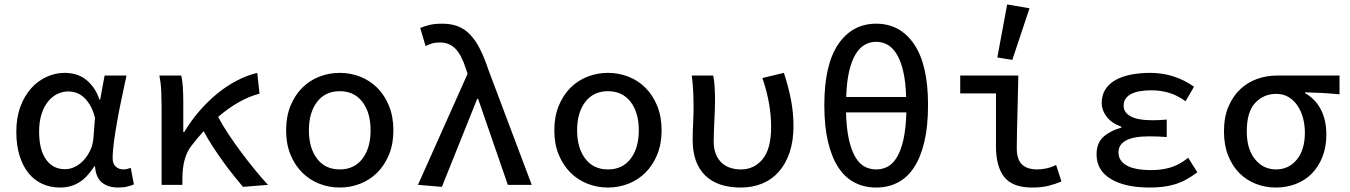

<svg xmlns="http://www.w3.org/2000/svg" viewBox="-20 -827 6040 859"><path d="M249 12Q205 12 169 -4.5Q133 -21 107.5 -52.5Q82 -84 67.5 -130.5Q53 -177 53 -237Q53 -300 71 -349Q89 -398 119 -431.5Q149 -465 188 -483Q227 -501 269 -501Q293 -501 316 -495Q339 -489 359.5 -474.5Q380 -460 397 -437Q414 -414 425 -381H428L448 -489H546Q536 -442 525 -390.5Q514 -339 505 -289Q496 -239 490 -195Q484 -151 484 -119Q484 -94 498 -81.5Q512 -69 532 -69Q540 -69 548.5 -71Q557 -73 565 -76L579 -2Q568 3 550.5 7.5Q533 12 509 12Q464 12 436.5 -10Q409 -32 405 -83H402Q371 -34 334 -11Q297 12 249 12ZM271 -70Q294 -70 316 -81Q338 -92 355.5 -111.5Q373 -131 384.5 -156Q396 -181 398 -210L405 -300Q396 -335 382 -358Q368 -381 351.5 -394.5Q335 -408 318 -413Q301 -418 286 -418Q261 -418 237.5 -407Q214 -396 195.5 -373.5Q177 -351 166 -317Q155 -283 155 -238Q155 -157 186 -113.5Q217 -70 271 -70Z M1067 9Q1047 -15 1024 -43.5Q1001 -72 978 -104Q955 -136 932.5 -170.5Q910 -205 891 -240Q877 -225 863 -208Q849 -191 835 -173Q816 -148 806 -112Q796 -76 796 -26V0H703V-350Q703 -379 701.5 -416.5Q700 -454 693 -489H791Q796 -468 798 -437Q800 -406 800 -373V-236H804Q834 -286 871.5 -329.5Q909 -373 951 -407.5Q993 -442 1039 -466Q1085 -490 1131 -501L1141 -408Q1049 -384 956 -304Q976 -266 1003 -225.5Q1030 -185 1059.5 -145.5Q1089 -106 1119.5 -68.5Q1150 -31 1179 0Z M1500 12Q1452 12 1408.5 -5Q1365 -22 1332 -55Q1299 -88 1279.5 -135.5Q1260 -183 1260 -244Q1260 -305 1279.5 -353Q1299 -401 1332 -434Q1365 -467 1408.5 -484Q1452 -501 1500 -501Q1548 -501 1591.5 -484Q1635 -467 1668 -434Q1701 -401 1720.5 -353Q1740 -305 1740 -244Q1740 -183 1720.5 -135.5Q1701 -88 1668 -55Q1635 -22 1591.5 -5Q1548 12 1500 12ZM1500 -69Q1565 -69 1601.5 -117Q1638 -165 1638 -244Q1638 -323 1601.5 -371Q1565 -419 1500 -419Q1435 -419 1398.5 -371Q1362 -323 1362 -244Q1362 -165 1398.5 -117Q1435 -69 1500 -69Z M1957 9 1850 0 2072 -497 2065 -518Q2045 -581 2017.5 -609Q1990 -637 1948 -637Q1927 -637 1912.5 -632.5Q1898 -628 1884 -621L1860 -702Q1880 -710 1902 -715.5Q1924 -721 1959 -721Q1999 -721 2029.5 -709Q2060 -697 2084 -671.5Q2108 -646 2127.5 -607.5Q2147 -569 2165 -515L2359 0H2252L2119 -385H2115Z M2700 12Q2652 12 2608.5 -5Q2565 -22 2532 -55Q2499 -88 2479.5 -135.5Q2460 -183 2460 -244Q2460 -305 2479.5 -353Q2499 -401 2532 -434Q2565 -467 2608.5 -484Q2652 -501 2700 -501Q2748 -501 2791.5 -484Q2835 -467 2868 -434Q2901 -401 2920.5 -353Q2940 -305 2940 -244Q2940 -183 2920.5 -135.5Q2901 -88 2868 -55Q2835 -22 2791.5 -5Q2748 12 2700 12ZM2700 -69Q2765 -69 2801.5 -117Q2838 -165 2838 -244Q2838 -323 2801.5 -371Q2765 -419 2700 -419Q2635 -419 2598.5 -371Q2562 -323 2562 -244Q2562 -165 2598.5 -117Q2635 -69 2700 -69Z M3294 12Q3190 12 3134.5 -42.5Q3079 -97 3079 -201Q3079 -238 3081 -275.5Q3083 -313 3083 -350Q3083 -379 3081.5 -414.5Q3080 -450 3075 -489H3171Q3176 -463 3177.5 -434.5Q3179 -406 3179 -373Q3179 -355 3178 -333Q3177 -311 3176 -287Q3175 -263 3174 -239Q3173 -215 3173 -194Q3173 -161 3183 -137Q3193 -113 3209.5 -98Q3226 -83 3248 -76Q3270 -69 3295 -69Q3354 -69 3392 -115Q3430 -161 3430 -259Q3430 -309 3421 -362Q3412 -415 3391 -478L3487 -501Q3507 -441 3518.5 -382Q3530 -323 3530 -263Q3530 -197 3513 -146Q3496 -95 3465 -59.5Q3434 -24 3390.5 -6Q3347 12 3294 12Z M3900 12Q3847 12 3804 -10Q3761 -32 3731 -77.5Q3701 -123 3684.5 -192.5Q3668 -262 3668 -357Q3668 -538 3730.5 -629.5Q3793 -721 3900 -721Q4007 -721 4069.5 -629.5Q4132 -538 4132 -357Q4132 -262 4115.5 -192.5Q4099 -123 4069 -77.5Q4039 -32 3996 -10Q3953 12 3900 12ZM3900 -640Q3873 -640 3849.5 -627Q3826 -614 3808 -584.5Q3790 -555 3779 -508Q3768 -461 3766 -393H4034Q4032 -461 4021 -508Q4010 -555 3992 -584.5Q3974 -614 3950.5 -627Q3927 -640 3900 -640ZM3900 -69Q3928 -69 3951.5 -81.5Q3975 -94 3993 -124Q4011 -154 4022 -203Q4033 -252 4035 -324H3765Q3767 -252 3778 -203Q3789 -154 3807 -124Q3825 -94 3848.5 -81.5Q3872 -69 3900 -69Z M4598 12Q4510 12 4473 -35Q4436 -82 4436 -171V-409H4276V-489H4536Q4535 -448 4534 -405Q4533 -362 4532 -320Q4531 -278 4530 -238.5Q4529 -199 4529 -165Q4529 -114 4552 -91.5Q4575 -69 4622 -69Q4639 -69 4661 -73.5Q4683 -78 4705 -89L4729 -15Q4703 -4 4672 4Q4641 12 4598 12ZM4509 -559 4442 -570 4486 -807 4586 -790Z M5123 12Q5013 12 4949.5 -26.5Q4886 -65 4886 -136Q4886 -188 4917.5 -215.5Q4949 -243 4997 -256V-260Q4953 -276 4931 -305Q4909 -334 4909 -367Q4909 -401 4925 -426.5Q4941 -452 4970 -468.5Q4999 -485 5039 -493Q5079 -501 5127 -501Q5181 -501 5230.5 -485Q5280 -469 5322 -439L5284 -374Q5249 -400 5211 -411.5Q5173 -423 5131 -423Q5071 -423 5039 -405.5Q5007 -388 5007 -354Q5007 -324 5038.5 -306.5Q5070 -289 5137 -289Q5165 -289 5200 -292V-214Q5158 -217 5122 -217Q4984 -217 4984 -145Q4984 -108 5020 -87Q5056 -66 5133 -66Q5175 -66 5214.5 -77Q5254 -88 5296 -121L5337 -56Q5310 -36 5284.5 -22.5Q5259 -9 5233 -1.5Q5207 6 5180 9Q5153 12 5123 12Z M5688 12Q5641 12 5598.5 -4.5Q5556 -21 5524.5 -53Q5493 -85 5474.5 -131.5Q5456 -178 5456 -239Q5456 -303 5476 -350Q5496 -397 5529 -428Q5562 -459 5604.5 -474Q5647 -489 5693 -489H5973V-405Q5931 -409 5896 -411Q5861 -413 5819 -414V-410Q5864 -385 5889 -338Q5914 -291 5914 -225Q5914 -169 5896.5 -125Q5879 -81 5849 -50.5Q5819 -20 5777.5 -4Q5736 12 5688 12ZM5689 -69Q5746 -69 5782 -113Q5818 -157 5818 -234Q5818 -268 5809.5 -299.5Q5801 -331 5784.5 -355Q5768 -379 5744.5 -393Q5721 -407 5690 -407Q5633 -407 5595.5 -366.5Q5558 -326 5558 -239Q5558 -160 5595 -114.5Q5632 -69 5689 -69Z"/></svg>

Font: SauceCodePro Nerd Font Mono
Style: Regular
Weight: 500
Monospace: yes
Designer: Paul D. Hunt, Teo Tuominen
Foundry: Adobe Systems Incorporated
Version: Version 2.030;PS 1.000;hotconv 16.6.51;makeotf.lib2.5.65220;